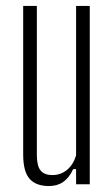

<svg xmlns="http://www.w3.org/2000/svg" viewBox="-20 -620 378 646"><path d="M145 6Q101 6 79.5 -18.5Q58 -43 58 -100V-600H104V-98Q104 -62 116.5 -46.5Q129 -31 156 -31Q184 -31 205 -48Q226 -65 236 -97V-600H282V0H236V-51H226Q201 6 145 6Z"/></svg>

Font: Big Shoulders Display Light
Style: Regular
Weight: 300
Designer: Patric King
Foundry: XO Type Co
Version: Version 1.000; ttfautohint (v1.8.2)